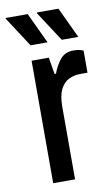

<svg xmlns="http://www.w3.org/2000/svg" viewBox="-103 -767 474 812"><g transform="rotate(-10 134.5 -361.5)"><path d="M58 0V-526H132L144 -454H150Q161 -485 181.5 -511.5Q202 -538 240 -538Q259 -538 270.5 -534Q282 -530 282 -530V-435H250Q224 -435 201.5 -424Q179 -413 165.5 -386Q152 -359 152 -312V0ZM199 -591 115 -720 116 -723H208L270 -591ZM65 -591 -19 -720 -18 -723H76L138 -591Z"/></g></svg>

Font: Archivo Narrow Medium
Style: Regular
Weight: 500
Designer: Hector Gatti
Foundry: Omnibus-Type
Version: Version 3.002